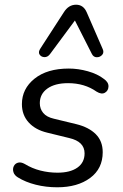

<svg xmlns="http://www.w3.org/2000/svg" viewBox="-20 -786 521 815"><path d="M223 9Q175 9 131.5 -2Q88 -13 56 -33Q41 -42 37 -55.5Q33 -69 38.5 -80.5Q44 -92 56.5 -95.5Q69 -99 85 -90Q116 -71 151.5 -62Q187 -53 224 -53Q278 -53 308.5 -74.5Q339 -96 339 -135Q339 -185 274 -200L180 -223Q130 -235 101.5 -266.5Q73 -298 73 -344Q73 -409 126.5 -452Q180 -495 272 -495Q312 -495 353 -483.5Q394 -472 421 -451Q441 -437 440.5 -419Q440 -401 425.5 -392.5Q411 -384 390 -397Q339 -433 269 -433Q213 -433 181 -410Q149 -387 149 -348Q149 -324 163.5 -306.5Q178 -289 209 -282L304 -259Q357 -246 386.5 -216.5Q416 -187 416 -140Q416 -70 362.5 -30.5Q309 9 223 9ZM415 -580Q423 -564 414 -553.5Q405 -543 391 -543Q377 -543 370 -557L298 -699L192 -556Q182 -543 168.5 -543.5Q155 -544 148 -554.5Q141 -565 152 -581L251 -734Q271 -766 303 -766Q334 -766 348 -734Z"/></svg>

Font: Nunito
Style: Italic
Weight: 400
Italic angle: -9°
Designer: Vernon Adams
Foundry: Vernon Adams
Version: Version 3.601; ttfautohint (v1.8.2.53-6de2)